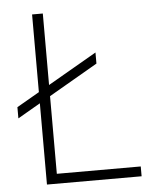

<svg xmlns="http://www.w3.org/2000/svg" viewBox="-52 -773 673 818"><g transform="rotate(-5 284.0 -364.0)"><path d="M115.7 0V-727.5H161.6V-42H520.5V0ZM19 -291.5V-339.4L370.6 -542.5V-495.1Z"/></g></svg>

Font: Inter 20pt ExtraLight
Style: Regular
Weight: 250
Version: Version 4.001;git-66647c0bb